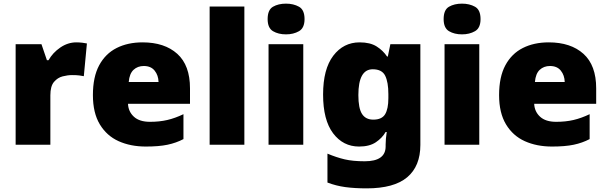

<svg xmlns="http://www.w3.org/2000/svg" viewBox="-20 -889 3341 1056"><path d="M400 -656Q416 -656 433 -654Q450 -652 458 -650L441 -470Q431 -472 416.5 -474Q402 -476 376 -476Q352 -476 324.5 -469Q297 -462 277 -438.5Q257 -415 257 -365V-93H66V-646H208L238 -558H247Q270 -599 311.5 -627.5Q353 -656 400 -656Z M764 -656Q885 -656 955 -593Q1025 -530 1025 -403V-318H684Q686 -275 716.5 -247Q747 -219 805 -219Q857 -219 900 -229Q943 -239 989 -261V-124Q949 -103 901.5 -93Q854 -83 782 -83Q698 -83 632.5 -112.5Q567 -142 529 -205Q491 -268 491 -366Q491 -466 525.5 -530Q560 -594 621.5 -625Q683 -656 764 -656ZM771 -526Q737 -526 714.5 -505Q692 -484 688 -438H852Q851 -475 830.5 -500.5Q810 -526 771 -526Z M1324 -93H1133V-853H1324Z M1553 -869Q1594 -869 1624.5 -852Q1655 -835 1655 -784Q1655 -735 1624.5 -717.5Q1594 -700 1553 -700Q1511 -700 1481.5 -717.5Q1452 -735 1452 -784Q1452 -835 1481.5 -852Q1511 -869 1553 -869ZM1648 -646V-93H1457V-646Z M1958 -656Q2016 -656 2051.5 -633.5Q2087 -611 2109 -578H2113L2127 -646H2292V-92Q2292 25 2219.5 86Q2147 147 1997 147Q1930 147 1879 140Q1828 133 1781 115V-44Q1831 -23 1876 -12.5Q1921 -2 1986 -2Q2101 -2 2101 -84V-94Q2101 -123 2107 -163H2101Q2082 -130 2047 -106.5Q2012 -83 1955 -83Q1867 -83 1812 -156Q1757 -229 1757 -369Q1757 -509 1813 -582.5Q1869 -656 1958 -656ZM2030 -508Q1951 -508 1951 -366Q1951 -294 1971 -262.5Q1991 -231 2033 -231Q2080 -231 2098 -260.5Q2116 -290 2116 -349V-372Q2116 -437 2098.5 -472.5Q2081 -508 2030 -508Z M2521 -869Q2562 -869 2592.5 -852Q2623 -835 2623 -784Q2623 -735 2592.5 -717.5Q2562 -700 2521 -700Q2479 -700 2449.5 -717.5Q2420 -735 2420 -784Q2420 -835 2449.5 -852Q2479 -869 2521 -869ZM2616 -646V-93H2425V-646Z M2998 -656Q3119 -656 3189 -593Q3259 -530 3259 -403V-318H2918Q2920 -275 2950.5 -247Q2981 -219 3039 -219Q3091 -219 3134 -229Q3177 -239 3223 -261V-124Q3183 -103 3135.5 -93Q3088 -83 3016 -83Q2932 -83 2866.5 -112.5Q2801 -142 2763 -205Q2725 -268 2725 -366Q2725 -466 2759.5 -530Q2794 -594 2855.5 -625Q2917 -656 2998 -656ZM3005 -526Q2971 -526 2948.5 -505Q2926 -484 2922 -438H3086Q3085 -475 3064.5 -500.5Q3044 -526 3005 -526Z"/></svg>

Font: Noto Sans Kannada UI Black
Style: Regular
Weight: 900
Designer: Jelle Bosma - Monotype Design Team
Foundry: Monotype Imaging Inc.
Version: Version 2.005; ttfautohint (v1.8.4.7-5d5b)